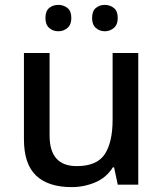

<svg xmlns="http://www.w3.org/2000/svg" viewBox="-20 -756 669 786"><path d="M546 -539V0H462L447 -71H442Q416 -29 370 -9.5Q324 10 273 10Q178 10 128 -37Q78 -84 78 -186V-539H183V-201Q183 -76 294 -76Q377 -76 409 -125Q441 -174 441 -266V-539ZM166 -682Q166 -711 181.5 -723.5Q197 -736 219 -736Q240 -736 256 -723.5Q272 -711 272 -682Q272 -655 256 -641.5Q240 -628 219 -628Q197 -628 181.5 -641.5Q166 -655 166 -682ZM357 -682Q357 -711 372.5 -723.5Q388 -736 409 -736Q430 -736 446 -723.5Q462 -711 462 -682Q462 -655 446 -641.5Q430 -628 409 -628Q388 -628 372.5 -641.5Q357 -655 357 -682Z"/></svg>

Font: Noto Sans Tai Tham Medium
Style: Regular
Weight: 500
Designer: Monotype Design Team 2013. Revised by David WIlliams 2020
Foundry: Monotype Imaging Inc.
Version: Version 2.002; ttfautohint (v1.8.4.7-5d5b)